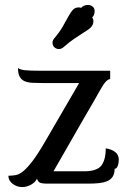

<svg xmlns="http://www.w3.org/2000/svg" viewBox="-20 -745 530 779"><path d="M427 -424Q411 -424 388 -382.5Q365 -341 321 -266L197 -50H321Q373 -50 391 -73Q409 -96 409 -143Q432 -140 447 -128.5Q462 -117 462 -97Q462 -83 457.5 -71.5Q453 -60 445 -60Q445 -40 437 -28Q429 -16 415 -10Q401 -4 381.5 -2Q362 0 340 0H167Q156 0 145.5 -2.5Q135 -5 130 -20Q123 -5 105.5 4.5Q88 14 70 14Q49 14 31.5 1Q14 -12 14 -32Q29 -32 43.5 -34.5Q58 -37 74.5 -50.5Q91 -64 113 -93Q135 -122 165 -174L301 -408H156Q131 -408 112 -409Q93 -410 80 -415.5Q67 -421 60 -433.5Q53 -446 53 -469Q62 -462 82.5 -460Q103 -458 144 -458H427ZM309 -713Q314 -719 321.5 -722Q329 -725 337 -725Q347 -725 355.5 -718.5Q364 -712 364 -700Q364 -684 354 -674Q359 -668 359 -659Q359 -648 352 -638Q347 -631 338 -625Q329 -619 315 -610Q301 -601 281.5 -588Q262 -575 237 -553Q229 -546 218 -546Q210 -546 202 -552Q193 -559 193 -572Q193 -580 199 -588Q222 -615 235 -638Q248 -661 257.5 -678.5Q267 -696 276 -705.5Q285 -715 300 -715Q306 -715 309 -713Z"/></svg>

Font: Milonga
Style: Regular
Weight: 400
Designer: Pablo Impallari, Brenda Gallo, Rodrigo Fuenzalida
Foundry: Pablo Impallari, Brenda Gallo, Rodrigo Fuenzalida
Version: Version 1.000; ttfautohint (v0.93) -l 8 -r 50 -G 200 -x 14 -